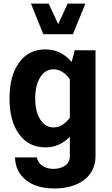

<svg xmlns="http://www.w3.org/2000/svg" viewBox="-20 -811 620 1063"><path d="M219.7 -621.6H383.8L452.6 -791H354.5L302.2 -677.2L249.5 -791H151.4ZM32.7 -265.6C32.7 -182.1 50.3 -116.2 85.9 -67.9C121.1 -19.5 169.4 4.9 231.4 4.9C283.2 4.9 328.1 -14.6 366.7 -53.7V54.2C366.7 77.1 357.9 94.2 339.8 106.4C321.8 118.2 300.3 124 275.4 124C226.1 124 190.4 98.1 184.1 60.5H63C64.5 112.8 84.5 154.3 123 185.5C161.6 216.8 214.4 232.4 282.2 232.4C414.6 232.4 508.8 167 508.8 54.2V-532.7H393.6L377 -468.3C336.4 -514.6 287.6 -537.6 231.4 -537.6C169.4 -537.6 121.1 -513.2 85.9 -464.8C50.3 -416 32.7 -349.6 32.7 -265.6ZM174.8 -266.1C174.8 -314.5 184.1 -353 202.6 -382.8C220.7 -412.6 245.6 -427.2 276.4 -427.2C311 -427.2 342.8 -406.7 366.7 -372.1V-159.7C342.8 -126 311.5 -105.5 276.9 -105.5C246.1 -105.5 221.2 -120.1 202.6 -149.9C184.1 -179.2 174.8 -217.8 174.8 -266.1Z"/></svg>

Font: Estedad Bold
Style: Regular
Weight: 700
Designer: Amin Abedi
Version: Version 7.3